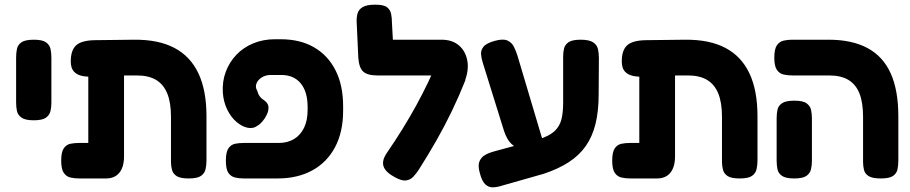

<svg xmlns="http://www.w3.org/2000/svg" viewBox="-20 -755 3898 822"><path d="M124 -240Q88 -240 72 -251.5Q56 -263 52.5 -280Q49 -297 49 -316V-509Q49 -528 52.5 -545.5Q56 -563 72 -574Q88 -585 125 -585Q162 -585 177.5 -573.5Q193 -562 196.5 -544.5Q200 -527 200 -508V-315Q200 -296 196 -279Q192 -262 176.5 -251Q161 -240 124 -240Z M319 9Q299 9 281.5 5Q264 1 253 -15Q242 -31 242 -67Q242 -104 253 -120Q264 -136 281.5 -139.5Q299 -143 318 -143H358V-483L453 -434Q418 -430 387.5 -427.5Q357 -425 333.5 -429.5Q310 -434 296.5 -448.5Q283 -463 283 -492Q283 -540 306 -561Q329 -582 386 -583L554 -585Q658 -586 726.5 -550Q795 -514 829.5 -441Q864 -368 864 -257V-68Q864 -48 860 -30.5Q856 -13 840.5 -2Q825 9 788 9Q752 9 736.5 -1Q721 -11 716.5 -27.5Q712 -44 712 -61V-255Q712 -316 696 -355Q680 -394 648 -413Q616 -432 566 -432H511V-86Q511 -40 491 -15.5Q471 9 434 9Z M1023 9Q1004 9 986.5 5Q969 1 958 -14.5Q947 -30 947 -67Q947 -104 958 -120Q969 -136 986.5 -139.5Q1004 -143 1024 -143H1173Q1211 -143 1238.5 -159.5Q1266 -176 1281.5 -207.5Q1297 -239 1297 -284V-297Q1297 -362 1267.5 -398Q1238 -434 1184 -434H1139Q1117 -434 1100.5 -423.5Q1084 -413 1078 -397.5Q1072 -382 1081 -367Q1085 -352 1092.5 -342Q1100 -332 1113 -324Q1129 -312 1129.5 -296Q1130 -280 1122 -263.5Q1114 -247 1103 -234.5Q1092 -222 1084 -218Q1065 -203 1040.5 -208Q1016 -213 992.5 -233Q969 -253 953 -285.5Q937 -318 934 -358Q931 -406 946.5 -447.5Q962 -489 992 -520.5Q1022 -552 1064.5 -569.5Q1107 -587 1157 -587H1181Q1265 -587 1324.5 -552.5Q1384 -518 1416.5 -454Q1449 -390 1449 -300V-281Q1449 -190 1414.5 -125Q1380 -60 1317 -25.5Q1254 9 1168 9Z M1671 4Q1630 -18 1622 -43Q1614 -68 1636 -100Q1673 -154 1704.5 -205Q1736 -256 1763 -305.5Q1790 -355 1814 -405Q1838 -455 1858 -506L1973 -413Q1946 -345 1915.5 -281.5Q1885 -218 1849.5 -155.5Q1814 -93 1772 -27Q1762 -12 1749.5 1.5Q1737 15 1718.5 17.5Q1700 20 1671 4ZM1968 -403 1868 -432H1596Q1553 -432 1535 -448.5Q1517 -465 1514 -508L1507 -660Q1506 -679 1510.5 -696.5Q1515 -714 1532.5 -724.5Q1550 -735 1586 -735Q1623 -735 1637 -724Q1651 -713 1654.5 -695.5Q1658 -678 1658 -658L1662 -585H1870Q1917 -585 1945.5 -560Q1974 -535 1981 -493.5Q1988 -452 1968 -403Z M2125 41Q2106 47 2088.5 47Q2071 47 2057 33.5Q2043 20 2034 -15Q2025 -47 2033 -65Q2041 -83 2058.5 -92.5Q2076 -102 2096 -107L2288 -159Q2332 -173 2354 -193.5Q2376 -214 2383.5 -243.5Q2391 -273 2391 -315V-514Q2391 -532 2395 -548Q2399 -564 2414.5 -574.5Q2430 -585 2466 -585Q2502 -585 2519 -574Q2536 -563 2540 -545Q2544 -527 2544 -507L2543 -351Q2543 -279 2529.5 -224.5Q2516 -170 2488 -130Q2460 -90 2415.5 -61Q2371 -32 2308 -11ZM2209 -114Q2187 -123 2169 -139.5Q2151 -156 2138 -194L2047 -486Q2041 -505 2039.5 -522.5Q2038 -540 2050 -555Q2062 -570 2098 -580Q2134 -590 2152.5 -581.5Q2171 -573 2180 -555Q2189 -537 2195 -518L2307 -142Z M2678 9Q2658 9 2640.5 5Q2623 1 2612 -15Q2601 -31 2601 -67Q2601 -104 2612 -120Q2623 -136 2640.5 -139.5Q2658 -143 2677 -143H2717V-483L2812 -434Q2777 -430 2746.5 -427.5Q2716 -425 2692.5 -429.5Q2669 -434 2655.5 -448.5Q2642 -463 2642 -492Q2642 -540 2665 -561Q2688 -582 2745 -583L2913 -585Q3017 -586 3085.5 -550Q3154 -514 3188.5 -441Q3223 -368 3223 -257V-68Q3223 -48 3219 -30.5Q3215 -13 3199.5 -2Q3184 9 3147 9Q3111 9 3095.5 -1Q3080 -11 3075.5 -27.5Q3071 -44 3071 -61V-255Q3071 -316 3055 -355Q3039 -394 3007 -413Q2975 -432 2925 -432H2870V-86Q2870 -40 2850 -15.5Q2830 9 2793 9Z M3751 9Q3715 9 3699 -1Q3683 -11 3679 -27.5Q3675 -44 3675 -61V-255Q3675 -316 3659.5 -355Q3644 -394 3612 -413Q3580 -432 3530 -432H3372Q3352 -432 3334.5 -436Q3317 -440 3306 -456Q3295 -472 3295 -508Q3295 -545 3306 -561Q3317 -577 3334.5 -581Q3352 -585 3371 -585H3527Q3628 -585 3694.5 -549Q3761 -513 3793.5 -440.5Q3826 -368 3826 -257V-68Q3826 -48 3822.5 -30.5Q3819 -13 3803.5 -2Q3788 9 3751 9ZM3380 9Q3344 9 3328 -2Q3312 -13 3308.5 -30.5Q3305 -48 3305 -67V-249Q3305 -268 3308.5 -285Q3312 -302 3328 -313Q3344 -324 3381 -324Q3418 -324 3433.5 -312.5Q3449 -301 3452.5 -284Q3456 -267 3456 -248V-66Q3456 -47 3452 -30Q3448 -13 3432.5 -2Q3417 9 3380 9Z"/></svg>

Font: Fredoka Light SemiBold
Style: Regular
Weight: 600
Version: Version 2.001